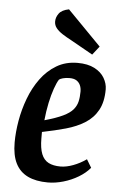

<svg xmlns="http://www.w3.org/2000/svg" viewBox="-54 -777 511 825"><g transform="rotate(5 202.0 -364.5)"><path d="M184 10Q132 10 97 -7Q62 -24 44.5 -59Q27 -94 27 -149Q27 -193 35.5 -242.5Q44 -292 62 -340Q80 -388 108.5 -427Q137 -466 176.5 -489.5Q216 -513 267 -513Q311 -513 340 -498Q369 -483 383 -459Q397 -435 397 -410Q397 -356 377.5 -320.5Q358 -285 323 -263Q288 -241 241.5 -228Q195 -215 140 -204V-176Q140 -134 150 -109Q160 -84 180.5 -73.5Q201 -63 232 -63Q257 -63 286.5 -74Q316 -85 343 -104L364 -69Q345 -46 315 -28Q285 -10 250.5 0Q216 10 184 10ZM146 -255Q196 -269 225 -283Q254 -297 267.5 -313Q281 -329 285.5 -348Q290 -367 290 -391Q290 -407 284.5 -419Q279 -431 268 -438Q257 -445 238 -445Q222 -445 209.5 -441.5Q197 -438 193 -434Q184 -420 174.5 -393Q165 -366 157.5 -330.5Q150 -295 146 -255ZM326 -554 230 -608Q209 -619 192 -630Q175 -641 165 -653.5Q155 -666 155 -682Q155 -700 167 -716.5Q179 -733 210 -739L355 -591Z"/></g></svg>

Font: Faustina Light SemiBold
Style: Italic
Weight: 600
Italic angle: -8°
Version: Version 1.200